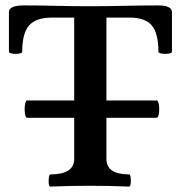

<svg xmlns="http://www.w3.org/2000/svg" viewBox="-20 -686 669 709"><path d="M166 3Q161 3 160 -8Q159 -19 160.5 -30.5Q162 -42 166 -42Q254 -42 254 -99V-621H171Q113 -621 87.5 -592Q62 -563 62 -495Q62 -490 50 -488Q38 -486 25.5 -488Q13 -490 13 -495V-641Q13 -666 68 -666Q128 -666 188.5 -664.5Q249 -663 310 -663Q374 -663 437 -664.5Q500 -666 564 -666Q615 -666 615 -641V-495Q615 -490 602.5 -488Q590 -486 577.5 -488Q565 -490 565 -495Q565 -563 540.5 -592Q516 -621 459 -621H373V-99Q373 -42 457 -42Q461 -42 462.5 -30.5Q464 -19 462.5 -8Q461 3 457 3Q385 0 312 0Q238 0 166 3ZM80 -251Q76 -251 73.5 -260.5Q71 -270 71 -283Q71 -296 73.5 -305.5Q76 -315 80 -315H558Q563 -315 565.5 -305.5Q568 -296 568 -283Q568 -270 565.5 -260.5Q563 -251 557 -251Z"/></svg>

Font: Junicode
Style: Bold
Weight: 700
Designer: Peter S. Baker
Version: Version 2.100; ttfautohint (v1.8.4)